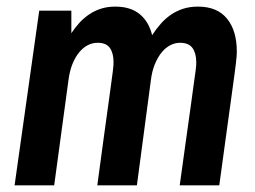

<svg xmlns="http://www.w3.org/2000/svg" viewBox="-20 -558 769 578"><path d="M194.8 -525.9V-458Q205.6 -474.6 219 -489.3Q232.4 -503.9 248.8 -514.9Q265.1 -525.9 284.4 -532Q303.7 -538.1 327.1 -538.1Q373 -538.1 400.6 -515.4Q428.2 -492.7 438 -452.1Q449.7 -470.2 463.4 -485.8Q477.1 -501.5 493.9 -513.2Q510.7 -524.9 531 -531.5Q551.3 -538.1 576.2 -538.1Q633.8 -538.1 663.3 -502Q692.9 -465.8 692.9 -402.8Q692.9 -396 692.4 -389.4Q691.9 -382.8 690.4 -369.1Q689 -355.5 685.5 -330.8Q682.1 -306.2 676.3 -263.7Q670.4 -221.2 661.6 -157Q652.8 -92.8 640.1 0H521Q532.7 -86.4 541.3 -146.2Q549.8 -206.1 555.2 -245.6Q560.5 -285.2 563.7 -307.9Q566.9 -330.6 568.6 -343Q570.3 -355.5 570.6 -360.8Q570.8 -366.2 570.8 -371.1Q570.8 -397.5 559.6 -413.3Q548.3 -429.2 522 -429.2Q506.8 -429.2 492.7 -421.9Q478.5 -414.6 466.8 -400.4Q455.1 -386.2 446.3 -365Q437.5 -343.8 434.1 -315.9L392.1 0H272.9Q284.7 -86.4 292.7 -146.2Q300.8 -206.1 306.4 -245.6Q312 -285.2 314.9 -307.9Q317.9 -330.6 319.6 -343Q321.3 -355.5 321.5 -360.8Q321.8 -366.2 321.8 -371.1Q321.8 -397.5 311 -413.3Q300.3 -429.2 273.9 -429.2Q258.3 -429.2 244.1 -421.9Q230 -414.6 218.3 -400.4Q206.5 -386.2 198 -365Q189.5 -343.8 186 -315.9L143.1 0H23.9L98.1 -525.9Z"/></svg>

Font: Archivo Narrow
Style: Bold Italic
Weight: 700
Italic angle: -8°
Designer: Hector Gatti
Foundry: Hector Gatti
Version: 1.002; ttfautohint (v0.8)